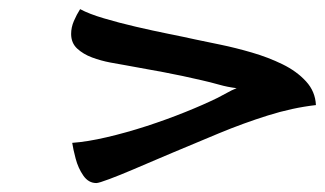

<svg xmlns="http://www.w3.org/2000/svg" viewBox="-20 -576 723 427"><path d="M194.3 -168.9Q176.8 -168.9 165.3 -185.5Q153.8 -202.1 148.2 -223.4Q142.6 -244.6 140.6 -258.3Q174.3 -260.7 217.3 -270.8Q260.3 -280.8 305.4 -295.4Q350.6 -310.1 391.8 -326.7Q433.1 -343.3 463.9 -358.4Q474.6 -363.8 484.9 -369.6Q495.1 -375.5 506.3 -379.9Q486.3 -382.3 467.3 -387.7Q448.2 -393.1 428.7 -397.5Q387.2 -407.2 344.7 -415.3Q302.2 -423.3 260.3 -430.7Q245.6 -433.1 225.1 -437Q204.6 -440.9 184.8 -448.2Q165 -455.6 151.6 -468Q138.2 -480.5 138.2 -500.5Q138.2 -515.1 144.3 -529.3Q150.4 -543.5 158.2 -555.7Q178.2 -544.9 211.2 -535.2Q244.1 -525.4 282 -516.6Q319.8 -507.8 355 -500.7Q390.1 -493.7 414.1 -488.3Q437 -483.4 470.5 -476.6Q503.9 -469.7 540 -459.2Q576.2 -448.7 608.2 -433.1Q640.1 -417.5 660.6 -395Q681.2 -372.6 682.6 -342.3Q630.4 -336.4 575.4 -319.1Q520.5 -301.8 466.8 -279.5Q413.1 -257.3 364.7 -236.8Q355.5 -232.9 330.3 -222.2Q305.2 -211.4 275.9 -199Q246.6 -186.5 223.1 -177.7Q199.7 -168.9 194.3 -168.9Z"/></svg>

Font: Lumanosimo
Style: Regular
Weight: 400
Designer: The DocRepair Project, Eduardo Rodriguez Tunni
Foundry: Google
Version: Version 1.010